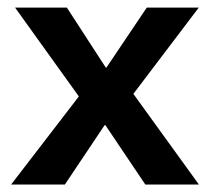

<svg xmlns="http://www.w3.org/2000/svg" viewBox="-20 -496 561 516"><path d="M191.9 -236.8 20.5 -475.6H159.7L264.2 -314.5H266.1L374.5 -475.6H514.2L338.4 -243.7L514.6 0H370.6L263.2 -159.7H261.2L154.3 0H9.8Z"/></svg>

Font: Selawik Semibold
Style: Regular
Weight: 600
Designer: Aaron Bell
Foundry: Microsoft Corporation
Version: Version 1.01